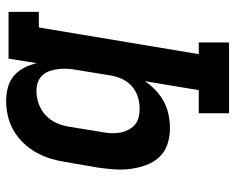

<svg xmlns="http://www.w3.org/2000/svg" viewBox="-92 -486 783 640"><g transform="rotate(-90 300.0 -166.5)"><path d="M242 205V104H319L349 -76Q336 -56 318.5 -39.5Q301 -23 280 -12Q259 -1 236.5 3.5Q214 8 192 8Q164 8 138.5 -0.5Q113 -9 95.5 -28Q78 -47 69 -72Q60 -97 56.5 -123.5Q53 -150 55 -177.5Q57 -205 61 -233L80 -343Q84 -368 91.5 -392Q99 -416 112 -439Q125 -462 144 -481.5Q163 -501 186 -514Q209 -527 234 -532.5Q259 -538 284 -538Q307 -538 329 -532Q351 -526 367.5 -511.5Q384 -497 394 -477.5Q404 -458 409 -436L424 -530H580V-429H528L439 104H478V205ZM257 -93Q277 -93 296.5 -99Q316 -105 332 -119Q348 -133 356.5 -152Q365 -171 368 -190L386 -300Q389 -316 390 -331.5Q391 -347 389.5 -362Q388 -377 383.5 -391Q379 -405 369.5 -416Q360 -427 346 -432Q332 -437 317 -437Q295 -437 273.5 -429.5Q252 -422 235 -406Q218 -390 209 -369Q200 -348 197 -327L179 -217Q176 -202 175.5 -187Q175 -172 177.5 -158Q180 -144 186.5 -131Q193 -118 203.5 -109Q214 -100 228 -96.5Q242 -93 257 -93Z"/></g></svg>

Font: Iosevka Curly Slab Extended
Style: Bold Italic
Weight: 700
Width: 7
Italic angle: -9°
Monospace: yes
Designer: Belleve Invis
Foundry: Belleve Invis
Version: Version 11.0.0; ttfautohint (v1.8.3)